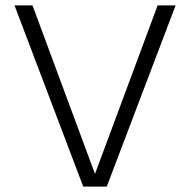

<svg xmlns="http://www.w3.org/2000/svg" viewBox="-20 -695 726 715"><path d="M290 0H377.5L634 -675H567L334 -48H333.5L101 -675H34Z"/></svg>

Font: Anybody SemiExpanded Light
Style: Regular
Weight: 300
Width: 6
Version: Version 1.113;gftools[0.9.25]